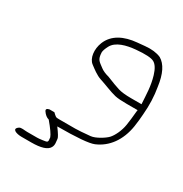

<svg xmlns="http://www.w3.org/2000/svg" viewBox="-144 -591 774 814"><g transform="rotate(30 243.5 -184.0)"><path d="M444.9 -260C441.9 -306.8 441.9 -346.3 428.1 -392.4C420 -419.2 409.2 -436.3 395.7 -443.6C382.2 -451 353.3 -452.6 308.9 -448.6C264.3 -444.6 217.6 -432.7 200.5 -400.1C192.9 -385.7 189 -374.3 188.7 -366C190.2 -329.6 201.5 -327.3 224.1 -309.5C233.8 -301.9 247.7 -295.7 265.8 -291C293.9 -279.5 315.4 -271.5 330.4 -266.9C345.4 -262.3 366.6 -260 393.9 -260ZM174.5 -30H253.5C267 -30 291.1 -31.7 325.7 -35C349.4 -37.3 386.6 -61.1 399.1 -74.5C413.6 -90 429 -121.9 433.9 -152.8C436.9 -171.6 439.6 -195 442.1 -223L443.2 -230H389.2C363.5 -230 344.5 -231.4 332 -234.3C306.1 -240.2 268.5 -256.8 243.3 -264.5C220.3 -271.6 196.3 -291 181.6 -302C158 -319.6 153.1 -362.5 167.7 -398.8C187.8 -448.7 237.4 -472.1 297.9 -477.5C309 -478.5 321.4 -479.7 334.9 -481C365.5 -484 391 -481 411.5 -472C441.1 -454.9 459.8 -417.2 467.6 -359C475 -316.7 476.6 -272.2 472.4 -225.5L469.9 -196.5C469 -186.8 467.6 -176.2 465.8 -164.5C454 -90.2 415.1 -38.1 359 -14.5C336 -4.8 277.2 0 182.7 0C200.7 24.2 209.7 39.3 209.9 45.2C210.3 57.3 215.8 72.6 207 87C196.9 105 168.2 114 120.9 114H73.2C48.3 114 18.8 103.9 44.1 86C53 79.7 69.2 84 83.4 84H132.4C138.4 84 147.2 83.2 158.8 81.5C182.2 78.1 183.1 79 180 55C175.9 43 161.5 22.3 136.8 -7C125.7 -9.9 115.9 -17.6 107.5 -30C102.1 -38 105.6 -43.3 118 -46H142C158 -31.4 156.8 -30 174.5 -30Z"/></g></svg>

Font: MewTooHand
Style: ReversedIta
Weight: 400
Designer: Mew Too, Robert Jablonski
Version: Version 0.77